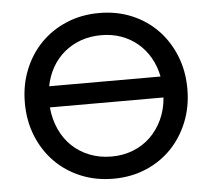

<svg xmlns="http://www.w3.org/2000/svg" viewBox="-52 -772 933 845"><g transform="rotate(-5 414.5 -350.0)"><path d="M416 16Q338 16 272 -11.5Q206 -39 158 -88Q110 -137 83 -204Q56 -271 56 -350Q56 -429 83 -496Q110 -563 158 -612Q206 -661 272 -688.5Q338 -716 416 -716Q494 -716 559.5 -688.5Q625 -661 672.5 -612Q720 -563 747 -496Q774 -429 774 -350Q774 -271 747 -204Q720 -137 672.5 -88Q625 -39 559.5 -11.5Q494 16 416 16ZM416 -82Q468 -82 512 -99.5Q556 -117 588.5 -148.5Q621 -180 641.5 -224Q662 -268 666 -321H164Q169 -268 189 -224Q209 -180 242 -148.5Q275 -117 319.5 -99.5Q364 -82 416 -82ZM416 -618Q368 -618 327 -603.5Q286 -589 253.5 -562Q221 -535 199.5 -497.5Q178 -460 169 -414H661Q652 -460 630.5 -497.5Q609 -535 577 -562Q545 -589 504.5 -603.5Q464 -618 416 -618Z"/></g></svg>

Font: NT Somic Medium
Style: Regular
Weight: 500
Designer: Ravid Balaliev — lead type designer, mastering
Michael Voronin — secret advisor, marketing
Ivan Kovalenko — best boy
Foundry: NT Type
Version: Version 0.7